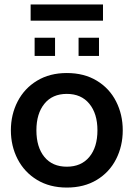

<svg xmlns="http://www.w3.org/2000/svg" viewBox="-20 -835 603 865"><path d="M29 -248Q29 -319 59.5 -378Q90 -437 147 -471.5Q204 -506 281 -506Q359 -506 416 -471.5Q473 -437 503 -378Q533 -319 533 -248Q533 -177 503 -118Q473 -59 416 -24.5Q359 10 281 10Q204 10 147 -24.5Q90 -59 59.5 -118Q29 -177 29 -248ZM419 -248Q419 -323 382.5 -367.5Q346 -412 281 -412Q216 -412 180 -367.5Q144 -323 144 -248Q144 -172 180 -128Q216 -84 281 -84Q346 -84 382.5 -128Q419 -172 419 -248ZM136 -665H228V-583H136ZM334 -665H426V-583H334ZM118 -815H444V-742H118Z"/></svg>

Font: Cabin SemiBold
Style: Regular
Weight: 600
Designer: Pablo Impallari
Foundry: Pablo Impallari. http://www.impallari.com Igino Marini. http://www.ikern.com
Version: Version 2.200